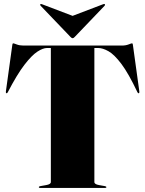

<svg xmlns="http://www.w3.org/2000/svg" viewBox="-20 -924 714 944"><path d="M95 -700H579Q598 -700 612 -705.5Q626 -711 629 -711Q630.5 -711 631.8 -709.2Q633 -707.5 634 -699L665 -475Q666 -467.5 663 -466Q659 -464 656 -470Q612 -563 576.8 -609.8Q541.5 -656.5 513.2 -672.2Q485 -688 463 -688H444V-29Q444 -18 467 -14L495 -9Q503 -7.5 503 -4Q503 0 497 0H177Q171 0 171 -4Q171 -7.5 179 -9L207 -14Q230 -18 230 -29V-688H211Q191.5 -688 164 -670.2Q136.5 -652.5 100.2 -605.5Q64 -558.5 18 -470Q15 -464 11 -466Q8 -467.5 9 -475L40 -699Q41 -707.5 42.2 -709.2Q43.5 -711 45 -711Q48 -711 62.2 -705.5Q76.5 -700 95 -700ZM347.5 -742.5Q341.5 -736 337 -736Q332.5 -736 326.5 -742.5L179.5 -896Q175.5 -901 179 -903.5Q181 -905.5 187 -903L337 -846L486.5 -903Q492.5 -905.5 495 -903.5Q498 -900.5 494.5 -896Z"/></svg>

Font: Fraunces 144pt S000 Black
Style: Regular
Weight: 900
Version: Version 1.000; ttfautohint (v1.8.3)